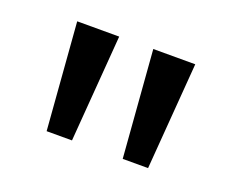

<svg xmlns="http://www.w3.org/2000/svg" viewBox="-57 -888 528 434"><g transform="rotate(20 207.0 -670.5)"><path d="M166 -799 146 -542H85L65 -799ZM349 -799 329 -542H268L248 -799Z"/></g></svg>

Font: Noto Sans Sinhala
Style: Regular
Weight: 400
Designer: Jelle Bosma - Monotype Design Team
Foundry: Monotype Imaging Inc.
Version: Version 2.006